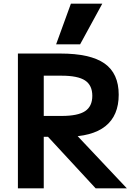

<svg xmlns="http://www.w3.org/2000/svg" viewBox="-20 -1020 737 1040"><path d="M77 0V-730H307Q470 -730 546.5 -676Q623 -622 623 -507Q623 -394 551 -336.5Q479 -279 335 -279H147V-392H314Q402 -392 441 -418Q480 -444 480 -501Q480 -558 441 -584Q402 -610 314 -610H217V0ZM498 0 191 -332H354L667 0ZM414 -780H284L364 -1000H534Z"/></svg>

Font: M PLUS 1
Style: Bold
Weight: 700
Designer: Coji Morishita
Foundry: UNDERFOREST DESIGN
Version: Version 1.001